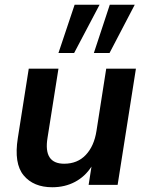

<svg xmlns="http://www.w3.org/2000/svg" viewBox="-20 -778 619 808"><path d="M200 10Q121 10 79.5 -40Q38 -90 55 -197L101 -489H226L180 -198Q162 -89 250 -89Q306 -89 341 -126Q376 -163 386 -227L427 -489H552L475 0H353L365 -77Q338 -35 295.5 -12.5Q253 10 200 10ZM375 -555 442 -758H547L441 -555ZM226 -555 294 -758H399L292 -555Z"/></svg>

Font: Nunito Sans
Style: Bold Italic
Weight: 700
Italic angle: -9°
Designer: Vernon Adams
Foundry: Vernon Adams
Version: Version 3.006; ttfautohint (v1.8.3)